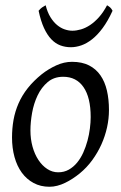

<svg xmlns="http://www.w3.org/2000/svg" viewBox="-20 -693 462 733"><path d="M326.2 -246.1Q326.2 -320.8 298.8 -360.4Q271.5 -399.9 221.2 -399.9Q186 -399.9 162.1 -379.6Q138.2 -359.4 123.5 -328.6Q108.9 -297.9 102.5 -262Q96.2 -226.1 96.2 -194.8Q96.2 -162.1 104.2 -133.1Q112.3 -104 126.7 -82.3Q141.1 -60.5 160.4 -47.9Q179.7 -35.2 202.1 -35.2Q224.6 -35.2 242.4 -45.2Q260.3 -55.2 274.2 -72Q288.1 -88.9 297.9 -110.6Q307.6 -132.3 314 -155.8Q320.3 -179.2 323.2 -202.6Q326.2 -226.1 326.2 -246.1ZM396 -272.9Q396 -240.2 388.7 -206.8Q381.3 -173.3 367.2 -141.8Q353 -110.4 332.3 -81.8Q311.5 -53.2 284.2 -30.8Q271.5 -20.5 257.3 -11.2Q243.2 -2 228.5 5.1Q213.9 12.2 198.7 16.1Q183.6 20 168.9 20Q134.8 20 108.2 5.6Q81.5 -8.8 63.2 -33.9Q44.9 -59.1 35.4 -93.5Q25.9 -127.9 25.9 -168Q25.9 -203.1 31.7 -235.6Q37.6 -268.1 50.8 -298.3Q64 -328.6 85.9 -356.4Q107.9 -384.3 140.1 -410.2Q165 -429.7 194.8 -443.4Q224.6 -457 254.9 -457Q293 -457 319.8 -443.4Q346.7 -429.7 363.5 -405.3Q380.4 -380.9 388.2 -347.2Q396 -313.5 396 -272.9ZM409.7 -651.9Q391.6 -612.3 371.8 -585.7Q352.1 -559.1 331.5 -543Q311 -526.9 290.5 -519.8Q270 -512.7 250.5 -512.7Q229 -512.7 210.2 -519.8Q191.4 -526.9 175.8 -543.2Q160.2 -559.6 147.9 -586.2Q135.7 -612.8 127.4 -651.9Q134.3 -660.2 140.6 -664.6Q147 -668.9 154.3 -672.9Q161.1 -646 172.6 -627.4Q184.1 -608.9 198 -597.4Q211.9 -585.9 227.1 -580.8Q242.2 -575.7 256.3 -575.7Q271.5 -575.7 289.1 -580.8Q306.6 -585.9 324 -597.4Q341.3 -608.9 357.9 -627.4Q374.5 -646 388.7 -672.9Q395.5 -668.9 400.1 -665Q404.8 -661.1 409.7 -651.9Z"/></svg>

Font: Gentium Plus Viet
Style: Italic
Weight: 400
Italic angle: -8°
Designer: J. Victor Gaultney, Annie Olsen, Iska Routamaa, Becca Hirsbrunner
Foundry: SIL International
Version: Version 5.000